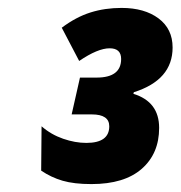

<svg xmlns="http://www.w3.org/2000/svg" viewBox="-20 -874 456 485"><path d="M382 -551Q382 -617 317 -637L318 -641Q416 -672 416 -754Q416 -801 380.5 -827.5Q345 -854 287 -854Q245 -854 208.5 -842.5Q172 -831 136 -804L180 -720Q227 -752 257 -752Q286 -752 286 -725Q286 -678 224 -678H182L161 -585H212Q256 -585 256 -555Q256 -513 198 -513Q170 -513 139.5 -523.5Q109 -534 85 -555L84 -443Q109 -426 138 -417.5Q167 -409 211 -409Q294 -409 338 -447.5Q382 -486 382 -551Z"/></svg>

Font: Noto Sans Display SemiCondensed Black
Style: Italic
Weight: 900
Width: 4
Designer: Monotype Design team
Foundry: Monotype Imaging Inc.
Version: 1.000